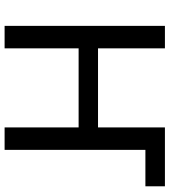

<svg xmlns="http://www.w3.org/2000/svg" viewBox="30 -784 754 855"><g transform="rotate(90 407.5 -357.0)"><path d="M95.7 0V-713.9H195.8V-416H547.9V-713.9H810.1V-627H647.9V0H547.9V-329.6H195.8V0Z"/></g></svg>

Font: Open Sans Medium
Style: Regular
Weight: 500
Designer: Monotype Design Team
Foundry: Monotype Imaging Inc.
Version: Version 3.000